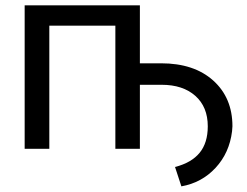

<svg xmlns="http://www.w3.org/2000/svg" viewBox="-20 -548 909 707"><path d="M495.1 -314.9V-528.3H70.8V0H161.6V-453.6H404.8V0H495.1V-235.8H575.2C627.3 -235.8 668.6 -222.2 699.2 -195.1C729.8 -167.9 745.1 -130.5 745.1 -83C745.1 -42.3 735.1 -9.8 715.1 14.6C695.1 39.1 664.9 56.5 624.5 66.9L647.9 138.2C697.8 129.4 739.7 106.7 773.7 70.1C807.7 33.4 828 -11.4 834.5 -64.5L835.9 -83C835.9 -153 812.3 -209.1 765.1 -251.5C717.9 -293.8 654 -314.9 573.2 -314.9Z"/></svg>

Font: Roboto1
Style: rg
Weight: 400
Designer: Google
Version: Version 2.137; 2017